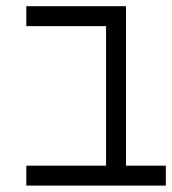

<svg xmlns="http://www.w3.org/2000/svg" viewBox="-20 -582 540 602"><path d="M500 0V-62.5H375Q375 -62.5 375 -562.5H62.5V-500H312.5V-62.5H62.5V0Z"/></svg>

Font: UnifontExMono
Style: Regular
Weight: 500
Version: Version 15.0.06